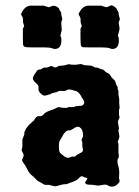

<svg xmlns="http://www.w3.org/2000/svg" viewBox="-20 -698 522 721"><path d="M274.9 -27.8Q268.1 -19.5 242.2 -11.2Q231.9 -5.9 224.6 -6.3Q217.3 -6.8 204.1 -2.4Q190.9 2 186 1.5Q181.2 1 164.1 -3.9H148.9Q147.5 -3.9 137.7 -9.8Q127.9 -15.6 125 -17.1Q122.1 -18.1 120.1 -20L112.3 -27.8Q105 -36.1 100.1 -39.1Q91.8 -44.4 83 -61Q74.7 -78.1 69.8 -84Q64.9 -89.8 63.5 -93.8Q62 -97.7 65.9 -105.5Q69.8 -113.3 68.8 -117.2Q67.9 -120.1 64.9 -125.5Q62 -130.9 61 -133.8L64 -147V-173.8L70.8 -191.9Q71.8 -192.9 71.3 -197.8Q70.8 -202.6 78.1 -215.3Q85.9 -227.5 95.2 -234.9Q104 -242.7 107.9 -246.1Q116.2 -263.2 126 -261.7Q135.3 -260.3 141.6 -266.6L148.9 -273.9Q156.7 -279.3 171.4 -284.2Q186 -289.1 190.4 -292Q197.3 -296.4 202.6 -295.4Q216.8 -292 230 -293L237.8 -295.9H256.8L263.2 -298.8L280.8 -300.8H285.2Q288.1 -300.8 288.1 -301.8Q303.2 -309.6 290.5 -327.1Q288.1 -330.1 287.1 -332Q278.3 -351.1 266.1 -356Q265.1 -356.9 262.2 -356.9Q259.3 -356.9 251.5 -359.9Q243.7 -362.8 235.8 -361.8L225.1 -356.9Q222.7 -356 214.8 -356.4Q207 -356.9 204.6 -356.9Q202.1 -356.9 198.7 -355Q192.4 -351.1 183.6 -350.1Q174.8 -348.6 172.4 -346.2Q169.9 -344.2 168 -344.2Q166 -343.8 157.2 -340.8Q148.4 -337.9 143.6 -339.4Q139.2 -340.8 131.3 -348.6Q123.5 -356.4 124.5 -365.2Q125 -374 123.5 -377Q122.1 -379.9 115.2 -385.7Q108.4 -391.6 104.5 -398.4Q100.6 -405.3 110.4 -419.9Q120.1 -434.6 122.1 -435.5Q124 -436.5 127 -437H131.8Q133.8 -438 137.7 -440.4Q141.6 -442.9 144 -443.8Q146 -444.8 150.9 -444.3Q155.8 -443.8 158.2 -444.8L171.9 -450.2Q174.8 -450.2 179.7 -447.3Q189.5 -440.9 199.2 -450.2Q204.1 -451.2 212.4 -451.7Q220.7 -452.1 224.1 -453.1L237.8 -457L249 -455.1Q265.6 -454.1 274.4 -456.1Q283.2 -458 285.2 -457.5Q287.1 -457 291.5 -455.1Q295.9 -453.1 297.9 -453.1L314 -452.1Q324.2 -452.1 330.1 -448.2Q335.9 -444.3 339.4 -444.3Q342.8 -444.8 346.2 -443.8L356 -439.9Q356 -439 360.8 -438Q366.2 -437 368.2 -436Q370.1 -435.1 371.6 -433.1Q373 -431.2 375 -429.7Q377 -427.7 378.4 -426.8Q379.9 -425.8 383.3 -424.3Q391.6 -420.9 395 -414.1Q398.4 -407.2 403.8 -402.8Q409.2 -397.9 411.1 -395.5Q413.1 -393.1 414.6 -386.7Q416 -380.9 417 -378.9Q418 -377 419.4 -375Q420.9 -373 421.9 -371.1V-363.8Q421.9 -361.3 424.8 -356.9V-341.8L427.7 -326.2Q426.8 -313.5 429.2 -293L426.8 -284.2V-267.1L429.2 -257.8L422.9 -242.2Q422.9 -234.4 426.8 -216.8L424.8 -207Q429.2 -187.5 427.7 -181.6Q426.8 -175.8 421.9 -166L424.8 -158.2V-124Q428.7 -106.9 421.9 -100.1Q419.4 -88.9 423.8 -76.7Q429.7 -59.1 426.8 -30.8L429.2 -18.1Q429.2 -13.2 418 -3.4Q406.7 6.3 389.2 1Q381.3 -6.8 366.7 -3.9Q352.1 -1 348.1 -1L328.1 -3.9Q309.1 -3.9 303.2 -6.8Q299.3 -10.7 299.3 -13.2L307.1 -24.9Q309.1 -28.8 305.7 -29.8Q302.7 -30.3 300.8 -31.2Q298.8 -32.2 296.4 -32.7Q293.9 -33.2 292.5 -34.7Q291 -36.1 286.6 -36.1Q282.2 -36.1 274.9 -27.8ZM240.7 -106.4Q249 -109.9 252.4 -109.9H261.2Q269 -117.7 278.3 -121.6Q288.1 -126 290.5 -129.4Q293 -132.8 289.1 -148.9Q289.1 -156.7 289.1 -164.1L286.1 -171.9Q286.1 -174.3 292 -186Q292 -207.5 284.2 -215.8Q276.4 -224.1 269 -221.7Q261.2 -219.2 258.3 -216.8Q255.9 -214.8 253.9 -213.9Q252 -212.9 249.5 -211.4Q247.1 -210 245.6 -209Q244.1 -208 240.2 -208.5Q225.6 -210.4 210.9 -180.2Q210 -178.7 208 -175.8Q206.1 -172.9 203.6 -168Q201.2 -163.1 201.2 -148.4Q201.2 -133.8 203.1 -128.4Q205.1 -123 218.8 -112.8Q232.4 -102.5 240.7 -106.4ZM64 -654.8Q73.7 -673.8 92.8 -676.8H144Q161.6 -670.9 163.6 -670.9Q166 -670.9 170.4 -673.3Q185.1 -681.6 201.2 -667Q202.1 -665 203.1 -661.6Q204.1 -658.2 207 -655.3Q210 -652.3 210 -648.4V-643.1Q213.9 -628.9 213.9 -626L210 -613.8L211.9 -585L207 -564.9Q207 -563 207.5 -562Q208 -561 208.5 -559.1Q209 -557.1 210 -556.2Q213.9 -517.1 189 -514.2Q183.6 -513.2 175.8 -516.6Q168 -520 145.5 -520H101.6Q75.7 -520 72.3 -522.5Q68.8 -524.9 67.4 -527.3Q65.9 -530.3 65.9 -559.6V-589.8L70.8 -600.1L66.9 -612.8Q65.9 -615.7 66.4 -623Q66.9 -630.4 63 -636.7Q59.1 -643.1 59.1 -644.5Q59.1 -646 64 -654.8ZM279.8 -654.8Q290 -673.8 309.1 -676.8H359.9Q377.4 -670.9 379.9 -670.9Q381.8 -670.9 386.7 -673.3Q391.6 -675.8 397 -677.7Q402.8 -679.7 417 -667Q418 -665 418.5 -663.6Q418.9 -662.1 419.9 -660.2Q420.9 -658.2 422.9 -655.8Q425.8 -651.9 425.8 -646.5V-643.1Q429.7 -628.9 430.2 -626L425.8 -613.8Q425.8 -609.9 427.7 -600.6Q429.7 -591.3 428.2 -585L422.9 -564.9Q422.9 -563 423.3 -562Q423.8 -561 424.3 -559.1Q424.8 -557.1 425.8 -556.2Q429.7 -517.1 404.8 -514.2Q399.9 -513.2 392.1 -516.6Q383.8 -520 361.3 -520H317.4Q295.9 -520 291.5 -520.5Q287.1 -521 284.7 -525.4Q282.2 -530.3 282.2 -559.6V-589.8L287.1 -600.1L283.2 -612.8Q282.2 -615.7 282.7 -623Q283.2 -630.4 279.3 -636.7Q274.9 -643.1 274.9 -644.5Q274.9 -646 279.8 -654.8Z"/></svg>

Font: AntiqueNobleBoldCondensed
Style: BoldCondensed
Weight: 700
Version: Version 001.000